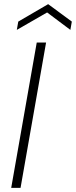

<svg xmlns="http://www.w3.org/2000/svg" viewBox="-20 -905 366 925"><path d="M34 0 157 -700H202L79 0ZM61 -761 68 -801 212 -885 326 -801 319 -761 207 -845Z"/></svg>

Font: DM Sans 24pt ExtraLight
Style: Italic
Weight: 250
Italic angle: -10°
Designer: Colophon Foundry, Jonny Pinhorn
Foundry: Colophon Foundry
Version: Version 4.004;gftools[0.9.30]